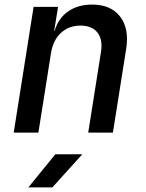

<svg xmlns="http://www.w3.org/2000/svg" viewBox="-20 -580 640 840"><path d="M40 0 127 -550H234L217 -445H219Q235 -500 278 -530Q321 -560 383 -560Q465 -560 505.5 -507.5Q546 -455 532 -366L474 0H366L422 -354Q430 -408 406 -438Q382 -468 332 -468Q281 -468 246.5 -436Q212 -404 203 -347L148 0ZM104 240 222 95H340L209 240Z"/></svg>

Font: NKDuy Mono SemiBold
Style: Italic
Weight: 600
Italic angle: -9°
Monospace: yes
Designer: NKDuy
Foundry: NKDuy
Version: Version 2.251; ttfautohint (v1.8.4.7-5d5b)